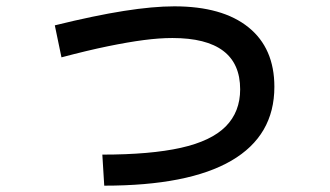

<svg xmlns="http://www.w3.org/2000/svg" viewBox="-20 -572 1040 606"><path d="M303 -84Q455 -84 551 -105.5Q647 -127 692.5 -173Q738 -219 738 -290Q738 -371 684.5 -411.5Q631 -452 524 -452Q483 -452 433.5 -445.5Q384 -439 320.5 -426Q257 -413 174 -391L153 -492Q279 -523 371 -537.5Q463 -552 530 -552Q682 -552 764 -486Q846 -420 846 -298Q846 -144 710.5 -65Q575 14 309 14Z"/></svg>

Font: M PLUS 1 Medium
Style: Regular
Weight: 500
Designer: Coji Morishita
Foundry: UNDERFOREST DESIGN
Version: Version 1.001